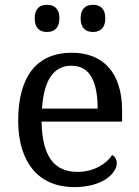

<svg xmlns="http://www.w3.org/2000/svg" viewBox="-20 -764 575 794"><path d="M274.9 -492.2C315.4 -492.2 342.3 -474.6 359.4 -443.4C376.5 -412.1 383.8 -367.7 383.8 -314.9H153.8C161.1 -430.7 200.7 -492.2 274.9 -492.2ZM55.2 -264.2C55.2 -177.7 77.1 -108.9 116.7 -62C156.2 -15.1 214.8 9.8 287.1 9.8C406.7 9.8 462.9 -48.8 462.9 -88.9C462.9 -106 453.1 -119.1 443.8 -123C420.4 -86.4 367.7 -53.2 300.8 -53.2C206.1 -53.2 154.3 -114.7 151.9 -261.2H484.9V-307.1C484.9 -464.8 405.8 -545.9 276.9 -545.9C134.8 -545.9 55.2 -451.2 55.2 -264.2ZM123.5 -688C123.5 -647 145 -631.8 174.3 -631.8C203.6 -631.8 225.6 -647.5 225.6 -688C225.6 -729 204.1 -744.1 174.3 -744.1C145.5 -744.1 123.5 -729.5 123.5 -688ZM313.5 -688C313.5 -647 335 -631.8 364.3 -631.8C393.6 -631.8 415.5 -647.5 415.5 -688C415.5 -729 394 -744.1 364.3 -744.1C335.4 -744.1 313.5 -729.5 313.5 -688Z"/></svg>

Font: The Erased English
Style: Regular
Weight: 400
Designer: Monotype Design team + ligartures altered by 180 Amsterdam
Foundry: Monotype Imaging Inc.
Version: Version 1.030;Glyphs 3.1.2 (3151)